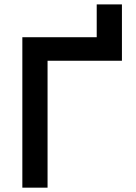

<svg xmlns="http://www.w3.org/2000/svg" viewBox="-20 -865 626 885"><path d="M83 0V-693.4H425.8V-844.7H542V-585H199.2V0Z"/></svg>

Font: Caskaydia Cove SemiBold
Style: Regular
Weight: 600
Monospace: yes
Designer: Aaron Bell
Foundry: Saja Typeworks
Version: Version 4.300; ttfautohint (v1.8.3)